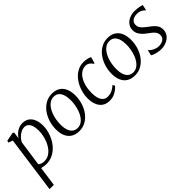

<svg xmlns="http://www.w3.org/2000/svg" viewBox="43 -1330 2358 2358"><g transform="rotate(-45 1222.5 -151.0)"><path d="M10 254 113 -487.5 57.5 -506 63 -533 176 -555 194 -545 182 -456.5Q198.5 -483 223 -505.8Q247.5 -528.5 278.5 -542.2Q309.5 -556 344 -556Q399.5 -556 435.5 -529.8Q471.5 -503.5 489 -457.2Q506.5 -411 506.5 -351Q506.5 -303.5 493.2 -253.2Q480 -203 454.2 -156Q428.5 -109 391.2 -71.5Q354 -34 305.8 -12Q257.5 10 199 10Q180 10 159.5 6.2Q139 2.5 120 -1.5L84.5 254ZM128 -60Q143 -46.5 163.5 -39.5Q184 -32.5 208.5 -32.5Q251 -32.5 285.5 -52.2Q320 -72 346.2 -105Q372.5 -138 390 -179.2Q407.5 -220.5 416.5 -264.5Q425.5 -308.5 425.5 -349.5Q425.5 -399.5 414 -434Q402.5 -468.5 381 -486.5Q359.5 -504.5 329.5 -504.5Q297 -504.5 266.5 -488Q236 -471.5 212.2 -445.8Q188.5 -420 175.5 -392.5Z M858.5 -555.5Q920 -555.5 962.5 -529.2Q1005 -503 1026.8 -453Q1048.5 -403 1048.5 -332.5Q1048.5 -268.5 1029.2 -207.2Q1010 -146 974 -97Q938 -48 887.5 -19Q837 10 775 10Q713.5 10 670.8 -15.8Q628 -41.5 605.8 -90.5Q583.5 -139.5 583.5 -208.5Q583.5 -274 602.8 -336Q622 -398 658.2 -447.5Q694.5 -497 745.2 -526.2Q796 -555.5 858.5 -555.5ZM848 -513Q811.5 -513 782.2 -494.8Q753 -476.5 731 -445.5Q709 -414.5 694.2 -375.2Q679.5 -336 672.5 -293.2Q665.5 -250.5 665.5 -210Q665.5 -151.5 679.8 -112Q694 -72.5 721 -52.2Q748 -32 786.5 -32Q822 -32 851 -50.2Q880 -68.5 901.8 -99.5Q923.5 -130.5 937.8 -169.5Q952 -208.5 959.5 -250.8Q967 -293 967 -333Q967 -387.5 954.2 -427.8Q941.5 -468 915.5 -490.5Q889.5 -513 848 -513Z M1301.5 10Q1218.5 10 1173.2 -47.8Q1128 -105.5 1128 -203Q1128 -262.5 1146.8 -324.2Q1165.5 -386 1201.5 -438.5Q1237.5 -491 1290 -523.2Q1342.5 -555.5 1410 -555.5Q1436.5 -555.5 1466.5 -549.2Q1496.5 -543 1517.5 -532L1493 -446L1481.5 -451.5Q1469 -470 1455 -482.2Q1441 -494.5 1426 -500.2Q1411 -506 1394.5 -506Q1353.5 -506 1319.8 -484.2Q1286 -462.5 1261.5 -423Q1237 -383.5 1223.5 -329.5Q1210 -275.5 1210 -211Q1210.5 -158 1223 -120.2Q1235.5 -82.5 1260.2 -62.5Q1285 -42.5 1321 -42.5Q1350 -42.5 1373.5 -50Q1397 -57.5 1418.5 -71.5Q1440 -85.5 1462 -104.5L1476.5 -74.5Q1462.5 -58.5 1438 -38.5Q1413.5 -18.5 1379.2 -4.2Q1345 10 1301.5 10Z M1825 -555.5Q1886.5 -555.5 1929 -529.2Q1971.5 -503 1993.2 -453Q2015 -403 2015 -332.5Q2015 -268.5 1995.8 -207.2Q1976.5 -146 1940.5 -97Q1904.5 -48 1854 -19Q1803.5 10 1741.5 10Q1680 10 1637.2 -15.8Q1594.5 -41.5 1572.2 -90.5Q1550 -139.5 1550 -208.5Q1550 -274 1569.2 -336Q1588.5 -398 1624.8 -447.5Q1661 -497 1711.8 -526.2Q1762.5 -555.5 1825 -555.5ZM1814.5 -513Q1778 -513 1748.8 -494.8Q1719.5 -476.5 1697.5 -445.5Q1675.5 -414.5 1660.8 -375.2Q1646 -336 1639 -293.2Q1632 -250.5 1632 -210Q1632 -151.5 1646.2 -112Q1660.5 -72.5 1687.5 -52.2Q1714.5 -32 1753 -32Q1788.5 -32 1817.5 -50.2Q1846.5 -68.5 1868.2 -99.5Q1890 -130.5 1904.2 -169.5Q1918.5 -208.5 1926 -250.8Q1933.5 -293 1933.5 -333Q1933.5 -387.5 1920.8 -427.8Q1908 -468 1882 -490.5Q1856 -513 1814.5 -513Z M2402 -462.5H2396.5Q2387 -478.5 2357.8 -494.2Q2328.5 -510 2290.5 -510Q2260 -510 2236 -500.8Q2212 -491.5 2198 -473.8Q2184 -456 2182.5 -429.5Q2181 -402 2193.5 -380Q2206 -358 2226.2 -339.8Q2246.5 -321.5 2268 -305.5Q2295 -286 2321.8 -264Q2348.5 -242 2366.5 -213.5Q2384.5 -185 2384.5 -145.5Q2384.5 -108.5 2369 -79.5Q2353.5 -50.5 2326.8 -30.8Q2300 -11 2266.2 -0.5Q2232.5 10 2195.5 10Q2173 10 2143.5 4.5Q2114 -1 2088.8 -9.8Q2063.5 -18.5 2053.5 -27.5L2069 -97H2073.5Q2085 -82 2106.2 -68.2Q2127.5 -54.5 2152.5 -45.8Q2177.5 -37 2200 -37Q2227.5 -37 2253 -45Q2278.5 -53 2294.8 -72Q2311 -91 2311 -123Q2311 -151.5 2295.8 -174Q2280.5 -196.5 2258.2 -214.2Q2236 -232 2214.5 -247Q2195 -260.5 2170.8 -282.5Q2146.5 -304.5 2128.8 -334.8Q2111 -365 2111 -404Q2111 -450.5 2136.2 -484.5Q2161.5 -518.5 2203.5 -536.8Q2245.5 -555 2294.5 -555Q2320.5 -555 2345 -552Q2369.5 -549 2389 -544.2Q2408.5 -539.5 2418.5 -535.5Z"/></g></svg>

Font: Merriweather 48pt Light
Style: Italic
Weight: 300
Italic angle: -7.8°
Version: Version 2.101